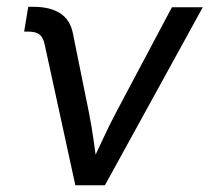

<svg xmlns="http://www.w3.org/2000/svg" viewBox="-20 -551 623 571"><path d="M204.1 0 112.8 -418.9Q108.4 -439.9 97.4 -448.5Q86.4 -457 63.5 -457H51.8L64 -530.8H78.1Q129.9 -530.8 159.4 -511.2Q189 -491.7 196.8 -451.7L243.7 -220.2Q252.4 -177.2 258.3 -134.3Q264.2 -91.3 270 -50.3H245.1Q265.1 -91.8 284.7 -134.5Q304.2 -177.2 327.1 -220.2L491.2 -529.3H583L292 0Z"/></svg>

Font: Inter 24pt
Style: Italic
Weight: 400
Italic angle: -9.3988°
Designer: Rasmus Andersson
Foundry: rsms
Version: Version 4.001;git-66647c0bb